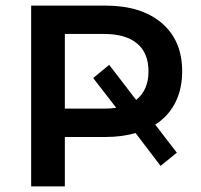

<svg xmlns="http://www.w3.org/2000/svg" viewBox="-20 -664 715 684"><path d="M533 -220 610 -120 552 -73 463 -190Q414 -176 356 -176H211V0H91V-644H356Q483 -644 556 -582Q629 -520 629 -410Q629 -347 604.5 -298.5Q580 -250 533 -220ZM394 -280 312 -386 369 -433 465 -308Q509 -343 509 -410Q509 -475 468.5 -509Q428 -543 351 -543H211V-277H351Q374 -277 394 -280Z"/></svg>

Font: Montserrat Ace
Style: Bold
Weight: 600
Designer: Julieta Ulanovsky
Foundry: Julieta Ulanovsky
Version: Version 1